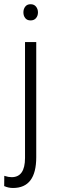

<svg xmlns="http://www.w3.org/2000/svg" viewBox="-50 -705 276 927"><path d="M71.8 -672.9Q80.6 -684.6 97.7 -684.6Q114.7 -684.6 124 -672.9Q133.3 -661.1 133.3 -645Q133.3 -628.9 124 -617.7Q114.7 -606.4 97.7 -606.4Q80.6 -606.4 71.8 -617.7Q63 -628.9 63 -645.3Q63 -661.6 71.8 -672.9ZM125 -502V-500.5V54.2Q125 202.6 12.7 202.6Q-9.3 202.6 -28.8 193.8L-29.8 193.4V192.4L-29.3 145.5V143.6L-27.3 144.5Q-9.3 150.4 6.3 150.4Q70.8 150.4 70.8 57.6V-500.5V-502H72.3H124Z"/></svg>

Font: MAUL Condensed Light
Style: Light
Weight: 300
Designer: MAUL
Version: Version 2.137; 2017; ttfautohint (v1.8.3)